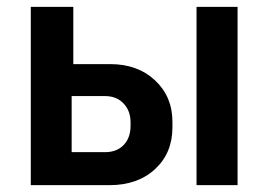

<svg xmlns="http://www.w3.org/2000/svg" viewBox="-20 -540 783 560"><path d="M69.8 0V-520H193.8V-353H301.8Q381.3 -353 432.1 -305.7Q482.9 -258.3 482.9 -185.1V-168Q482.9 -93.8 432.4 -46.9Q381.8 0 299.8 0ZM553.2 0V-520H672.9V0ZM189 -96.2H286.1Q320.8 -96.2 340.8 -117.2Q360.8 -138.2 360.8 -172.9V-183.1Q360.8 -216.8 340.3 -238.3Q319.8 -259.8 286.1 -259.8H189Z"/></svg>

Font: Fixel Text SemiBold
Style: Regular
Weight: 600
Width: 4
Designer: AlfaBravo + MacPaw
Foundry: Kyrylo Tkachov, Marchela Mozhyna, Serhii Makarenko, Maria Weinstein, Zakhar Kryvoshyya
Version: Version 1.211